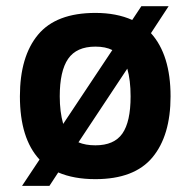

<svg xmlns="http://www.w3.org/2000/svg" viewBox="-20 -569 621 626"><path d="M51.8 37.1 108.9 -48.8Q44.9 -117.7 44.9 -254.9Q44.9 -384.8 104 -455.8Q163.1 -526.9 291 -526.9Q359.9 -526.9 411.1 -503.9L440.9 -548.8H529.8L472.2 -460.9Q536.1 -390.1 536.1 -254.9Q536.1 -127 477.1 -55.9Q418 15.1 291 15.1Q220.7 15.1 169.9 -6.8L141.1 37.1ZM174.8 -254.9Q174.8 -204.6 186 -165L346.2 -405.8Q324.2 -417 291 -417Q229.5 -417 202.1 -377.2Q174.8 -337.4 174.8 -254.9ZM405.8 -254.9Q405.8 -307.6 395 -345.2L235.8 -105Q258.8 -95.2 291 -95.2Q352.1 -95.2 378.9 -133.5Q405.8 -171.9 405.8 -254.9Z"/></svg>

Font: Clear Sans
Style: Bold
Weight: 700
Foundry: Intel Corporation
Version: Version 1.00